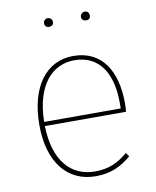

<svg xmlns="http://www.w3.org/2000/svg" viewBox="-87 -836 741 913"><g transform="rotate(-10 284.0 -379.0)"><path d="M206 -769C193 -769 185 -759 185 -747C185 -735 193 -727 206 -727C219 -727 228 -735 228 -747C228 -759 219 -769 206 -769ZM386 -769C372 -769 363 -759 363 -747C363 -735 372 -727 386 -727C399 -727 406 -735 406 -747C406 -759 399 -769 386 -769ZM498 -307C498 -463 432 -571 294 -571C164 -571 79 -460 79 -275C79 -94 166 11 302 11C375 11 426 -14 474 -55L461 -73C413 -33 369 -12 302 -12C189 -12 108 -94 104 -266H496C497 -278 498 -292 498 -307ZM474 -286H104C107 -464 189 -550 296 -550C419 -550 474 -451 474 -315Z"/></g></svg>

Font: Glow Sans SC Normal Thin
Style: Regular
Weight: 100
Designer: Ryoko NISHIZUKA (kana, bopomofo & ideographs); Paul D. Hunt (Latin, Greek & Cyrillic); Sandoll Communications, Soo-young
Version: Version 0.93